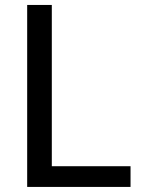

<svg xmlns="http://www.w3.org/2000/svg" viewBox="-20 -736 554 756"><path d="M184 -81.5H494V0H87V-716.5H184Z"/></svg>

Font: Lato TR
Style: Regular
Weight: 400
Designer: Lukasz Dziedzic
Foundry: tyPoland Lukasz Dziedzic
Version: Version 1.104 2013